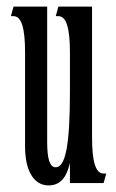

<svg xmlns="http://www.w3.org/2000/svg" viewBox="-20 -555 352 582"><path d="M259 -535H157L149 -506H157C181 -506 192 -471 192 -395V-277C192 -118 179 -48 149 -48C131 -48 123 -72 123 -125V-535H21L13 -506H21C45 -506 56 -471 56 -395V-110C56 -37 83 7 127 7C161 7 181 -14 192 -61V0H294L302 -29H294C270 -29 259 -64 259 -140Z"/></svg>

Font: Americaine Condensed
Style: Regular
Weight: 400
Width: 3
Designer: Alan Madić
Foundry: ESAD Valence
Version: Version 0.001;Glyphs 3.1.2 (3151)